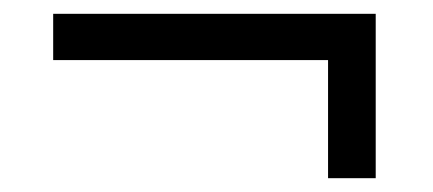

<svg xmlns="http://www.w3.org/2000/svg" viewBox="-20 -490 627 278"><path d="M57 -403V-470H524V-232H455V-403Z"/></svg>

Font: 42dot Sans Light
Style: Regular
Weight: 400
Version: Version 1.000